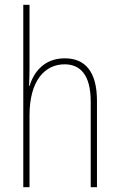

<svg xmlns="http://www.w3.org/2000/svg" viewBox="-20 -846 498 800"><path d="M103 -559V-826H77V-66H103V-365C103 -513 169 -578 249 -578C314 -578 358 -535 358 -422V-66H384V-426C384 -546 336 -603 250 -603C162 -603 120 -543 103 -488H101C102 -512 103 -529 103 -559Z"/></svg>

Font: Noto Sans Malayalam UI Condensed Thin
Style: Regular
Weight: 100
Width: 3
Designer: Jelle Bosma - Monotype Design Team
Foundry: Monotype Imaging Inc.
Version: Version 2.104